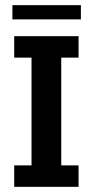

<svg xmlns="http://www.w3.org/2000/svg" viewBox="-20 -723 359 743"><path d="M35 0V-83H102V-500H35V-583H284V-500H217V-83H284V0ZM28 -648V-703H293V-648Z"/></svg>

Font: Rokkitt SemiBold
Style: Regular
Weight: 600
Designer: Vernon Adams
Foundry: Vernon Adams
Version: Version 3.103